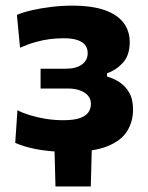

<svg xmlns="http://www.w3.org/2000/svg" viewBox="-20 -532 529 686"><path d="M178.2 134.2Q177.1 94.3 176.1 54.4Q175.2 14.6 174.1 -24.7H308.6Q307.5 14.9 306.5 54.7Q305.5 94.6 304.4 134.2ZM224.1 10.9Q190 10.9 161 8.1Q132 5.3 108.3 0.7Q84.6 -3.9 66.1 -9.8Q47.6 -15.6 34.4 -21.5L42.3 -138.1Q60.5 -128.7 86.3 -120.6Q112.1 -112.6 142.8 -107.5Q173.6 -102.5 206.6 -102.5Q242.8 -102.5 264.3 -109.7Q285.7 -117 295.3 -130.1Q304.9 -143.3 304.9 -160.8Q304.9 -177.7 294.7 -190Q284.5 -202.2 265.9 -209Q247.3 -215.8 221.9 -215.8Q192.8 -215.8 169.9 -215.8Q146.9 -215.8 125 -215.8V-286.4Q144.7 -286.4 166.1 -286.4Q187.5 -286.4 213.3 -286.4Q252.4 -286.4 272.8 -301.6Q293.3 -316.8 293.3 -342.2Q293.3 -359.8 283.7 -371.6Q274.1 -383.4 255.2 -389.3Q236.3 -395.3 207.8 -395.3Q184 -395.3 159.3 -392.4Q134.6 -389.4 108.1 -382Q81.5 -374.7 51.6 -361.5L40.4 -478.8Q61.6 -488 93.3 -495.3Q124.9 -502.7 162.5 -507.2Q200 -511.8 237.4 -511.8Q310.5 -511.8 355.8 -495.2Q401.1 -478.6 422.3 -449.4Q443.5 -420.2 443.5 -382.3Q443.5 -334.5 419.2 -307.9Q394.9 -281.2 362.5 -270.3V-258.5Q385.2 -252.2 406.4 -238.7Q427.7 -225.1 441.5 -201.4Q455.4 -177.6 455.4 -140.2Q455.4 -98.2 434.5 -63.8Q413.5 -29.5 363.2 -9.3Q312.8 10.9 224.1 10.9Z"/></svg>

Font: Commissioner Thin
Style: Regular
Weight: 100
Designer: Kostas Bartsokas
Foundry: Kostas Bartsokas
Version: Version 1.001;gftools[0.9.23]